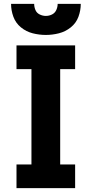

<svg xmlns="http://www.w3.org/2000/svg" viewBox="-20 -969 472 989"><path d="M65 0H367V-122H290V-613H367V-735H65V-613H142V-122H65ZM216 -789Q250 -789 283.5 -797.5Q317 -806 344.5 -828Q372 -850 384 -882.5Q396 -915 396 -949H277Q277 -933 270 -917.5Q263 -902 248 -894.5Q233 -887 216 -887Q200 -887 184.5 -894.5Q169 -902 162.5 -917.5Q156 -933 156 -949H37Q37 -915 49 -882.5Q61 -850 88 -828Q115 -806 148.5 -797.5Q182 -789 216 -789Z"/></svg>

Font: Iosevka Sparkle Heavy
Style: Regular
Weight: 900
Designer: Belleve Invis
Foundry: Belleve Invis
Version: Version 4.5.0; ttfautohint (v1.8.3)